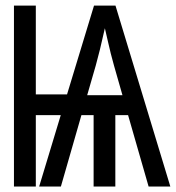

<svg xmlns="http://www.w3.org/2000/svg" viewBox="-20 -679 640 699"><path d="M600.1 0H521L446.3 -259.8H399.9V0H320.8V-259.8H276.4L201.7 0H122.6L201.2 -259.8H110.4V0H30.8V-658.7H110.4V-335.4H224.1L322.3 -658.7H400.4ZM361.8 -576.2 358.4 -561.5Q344.2 -496.6 328.6 -440.4L297.4 -332.5H425.8L395 -440.4Q382.8 -483.4 372.6 -529.3Z"/></svg>

Font: Liberation Mono
Style: Regular
Weight: 400
Monospace: yes
Designer: Steve Matteson
Foundry: Ascender Corporation
Version: Version 2.1.5